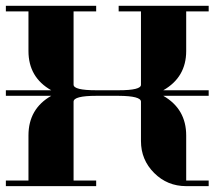

<svg xmlns="http://www.w3.org/2000/svg" viewBox="-20 -635 732 655"><path d="M0 0V-19H77.1V-172.9Q77.1 -263.7 154.8 -308.1H0V-327.1H154.8Q77.1 -371.1 77.1 -460.9V-596.2H0V-615.2H308.1V-596.2H231V-346.2Q231 -327.1 308.1 -327.1H384.8Q461.9 -327.1 460.9 -346.2V-596.2H384.8V-615.2H691.9V-596.2H615.2V-460.9Q615.2 -371.6 537.1 -327.1H691.9V-308.1H537.1Q615.2 -263.2 615.2 -172.9V-19H691.9V0H615.2Q550.8 0 505.9 -44.9Q460.9 -89.8 460.9 -153.8V-288.1Q460.9 -307.6 384.8 -308.1H308.1Q231 -308.1 231 -288.1V-19H308.1V0Z"/></svg>

Font: Hjet
Style: Regular
Weight: 400
Designer: T. Christopher White
Version: Version 1.2